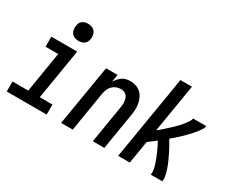

<svg xmlns="http://www.w3.org/2000/svg" viewBox="-116 -1107 1731 1458"><g transform="rotate(30 750.0 -377.5)"><path d="M27 0V-88H165L223 -442H112V-530H339L266 -88H377V0ZM306 -605Q288 -605 271.5 -611.5Q255 -618 245 -631.5Q235 -645 232.5 -662.5Q230 -680 233 -698Q235 -711 241 -722.5Q247 -734 258 -741.5Q269 -749 281.5 -752Q294 -755 306 -755Q324 -755 340.5 -748.5Q357 -742 367 -728.5Q377 -715 380 -697.5Q383 -680 380 -662Q378 -649 371.5 -637.5Q365 -626 354.5 -618.5Q344 -611 331.5 -608Q319 -605 306 -605Z M504 0 592 -530H693L682 -464Q692 -480 704.5 -494.5Q717 -509 732.5 -519.5Q748 -530 766 -534Q784 -538 802 -538Q828 -538 853 -529.5Q878 -521 895.5 -504Q913 -487 923.5 -463.5Q934 -440 938 -414.5Q942 -389 940.5 -362Q939 -335 934 -309L883 0H782L835 -323Q838 -337 839 -352Q840 -367 838.5 -380.5Q837 -394 832.5 -407.5Q828 -421 819 -431Q810 -441 796.5 -445.5Q783 -450 769 -450Q749 -450 730 -442.5Q711 -435 696.5 -420.5Q682 -406 674.5 -387Q667 -368 663 -349L606 0Z M1004 0 1126 -735H1227L1157 -312Q1169 -322 1180.5 -331.5Q1192 -341 1203 -351Q1214 -361 1225 -371Q1236 -381 1247 -391Q1258 -401 1268.5 -411.5Q1279 -422 1289.5 -433Q1300 -444 1309.5 -455.5Q1319 -467 1328 -479Q1337 -491 1345 -503.5Q1353 -516 1355 -530H1471Q1468 -512 1457.5 -496.5Q1447 -481 1435.5 -466Q1424 -451 1411.5 -437Q1399 -423 1386 -409.5Q1373 -396 1359.5 -382.5Q1346 -369 1332 -356.5Q1318 -344 1304 -331.5Q1290 -319 1275 -307Q1286 -289 1296 -271Q1306 -253 1315.5 -235Q1325 -217 1334 -198.5Q1343 -180 1351.5 -161.5Q1360 -143 1367.5 -123.5Q1375 -104 1381 -84Q1387 -64 1391 -43Q1395 -22 1391 0H1290Q1294 -23 1289.5 -45.5Q1285 -68 1278 -89.5Q1271 -111 1263 -131.5Q1255 -152 1246 -172Q1237 -192 1227.5 -212Q1218 -232 1207 -251Q1190 -238 1173 -225Q1156 -212 1139 -199L1106 0Z"/></g></svg>

Font: Iosevka Curly Semibold Oblique
Style: Regular
Weight: 600
Italic angle: -9°
Monospace: yes
Designer: Belleve Invis
Foundry: Belleve Invis
Version: Version 11.1.0; ttfautohint (v1.8.3)